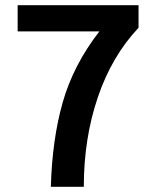

<svg xmlns="http://www.w3.org/2000/svg" viewBox="-20 -720 600 740"><path d="M363 -599H48V-700H514V-613Q411 -504 357 -345Q303 -186 303 0H176Q181 -183 222 -326.5Q263 -470 363 -599Z"/></svg>

Font: Sarabun SemiBold
Style: Regular
Weight: 600
Designer: Suppakit Chalermlarp | Katatrad Co.,Ltd.
Foundry: Cadson Demak Co.,Ltd.
Version: Version 1.000; ttfautohint (v1.6)